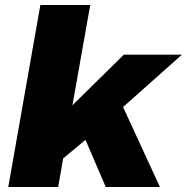

<svg xmlns="http://www.w3.org/2000/svg" viewBox="-20 -746 746 766"><path d="M13 0 141 -726H340L269 -326L474 -528H706L471 -319L618 0H402L321 -188L232 -114L212 0Z"/></svg>

Font: Archivo SemiBold Black
Style: Italic
Weight: 900
Italic angle: -10°
Version: Version 2.001